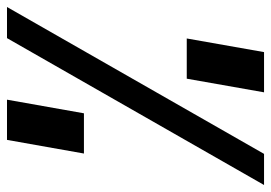

<svg xmlns="http://www.w3.org/2000/svg" viewBox="-137 -642 775 549"><g transform="rotate(-90 250.5 -367.5)"><path d="M-4 0 416 -735H505L85 0ZM261 0 300 -221H415L376 0ZM86 -515 125 -735H240L201 -515Z"/></g></svg>

Font: Iosevka SS08
Style: Italic
Weight: 400
Italic angle: -10°
Monospace: yes
Designer: Belleve Invis
Foundry: Belleve Invis
Version: 2.1.0; ttfautohint (v1.8.2)